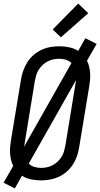

<svg xmlns="http://www.w3.org/2000/svg" viewBox="-26 -1002 561 1075"><path d="M57 53 -6 21 48 -73Q40 -89 36 -106Q32 -123 30.5 -141Q29 -159 30.5 -177.5Q32 -196 35 -214L92 -559Q96 -584 105 -608.5Q114 -633 128 -655Q142 -677 162.5 -694.5Q183 -712 206.5 -723Q230 -734 255.5 -738.5Q281 -743 306 -743Q335 -743 362.5 -737Q390 -731 412 -717L452 -788L515 -756L461 -662Q469 -646 473 -629Q477 -612 478.5 -594Q480 -576 478.5 -557.5Q477 -539 474 -521L417 -176Q413 -151 404.5 -126.5Q396 -102 381.5 -80Q367 -58 347 -40.5Q327 -23 303 -12Q279 -1 253.5 3.5Q228 8 203 8Q174 8 146.5 2Q119 -4 97 -18ZM109 -181 374 -649Q361 -662 342.5 -667.5Q324 -673 305 -673Q288 -673 272 -669.5Q256 -666 240.5 -658Q225 -650 212 -637.5Q199 -625 190 -610.5Q181 -596 176.5 -580Q172 -564 169 -548ZM204 -62Q221 -62 237 -65.5Q253 -69 268.5 -77Q284 -85 297 -97.5Q310 -110 319 -124.5Q328 -139 332.5 -155Q337 -171 340 -187L400 -554L135 -86Q148 -73 166.5 -67.5Q185 -62 204 -62ZM315 -793 269 -837 412 -982 468 -928Z"/></svg>

Font: Iosevka SS18
Style: Italic
Weight: 400
Italic angle: -9°
Monospace: yes
Designer: Belleve Invis
Foundry: Belleve Invis
Version: Version 25.1.1; ttfautohint (v1.8.4)